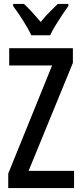

<svg xmlns="http://www.w3.org/2000/svg" viewBox="-20 -960 416 980"><path d="M358 0H22V-74L246 -626H27V-714H352V-639L126 -88H358ZM140 -780Q125 -812 98.5 -854Q72 -896 47 -929V-940H102Q120 -924 143 -899Q166 -874 188 -848Q212 -878 231.5 -897Q251 -916 275 -940H329V-929Q314 -909 296.5 -882.5Q279 -856 262.5 -829Q246 -802 236 -780Z"/></svg>

Font: Noto Sans Kannada ExtraCondensed Medium
Style: Regular
Weight: 500
Width: 2
Designer: Jelle Bosma - Monotype Design Team
Foundry: Monotype Imaging Inc.
Version: Version 2.005; ttfautohint (v1.8.4.7-5d5b)